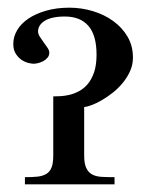

<svg xmlns="http://www.w3.org/2000/svg" viewBox="-20 -480 394 500"><path d="M326.2 -330.1Q326.2 -311 318.6 -294.4Q311 -277.8 299.3 -263.7Q287.6 -249.5 272.9 -238Q258.3 -226.6 244.1 -218.5Q230 -210.4 218 -206.1Q206.1 -201.7 199.2 -201.2V-75.2Q199.2 -54.7 204.3 -43.2Q209.5 -31.7 219.2 -26.1Q229 -20.5 243.9 -19.5Q258.8 -18.6 278.3 -18.6V0H44.9V-18.6Q64 -18.6 77.6 -20Q91.3 -21.5 100.6 -27.1Q109.9 -32.7 114.3 -43.9Q118.7 -55.2 118.7 -75.2V-229Q125.5 -229 136.7 -229.5Q147.9 -230 160.4 -232.9Q172.9 -235.8 185.5 -242.4Q198.2 -249 208.5 -261.2Q218.8 -273.4 225.1 -292Q231.4 -310.5 231.4 -337.9Q231.4 -388.2 210.2 -412.6Q189 -437 148.9 -437Q130.4 -437 116.9 -433.8Q103.5 -430.7 95.2 -425Q86.9 -419.4 83 -412.6Q79.1 -405.8 79.1 -398.4Q79.1 -391.6 83.7 -384.3Q88.4 -377 93.8 -369.6Q99.1 -362.3 103.8 -355.5Q108.4 -348.6 108.4 -342.8Q108.4 -335.4 104 -330.1Q99.6 -324.7 93 -321Q86.4 -317.4 79.3 -315.7Q72.3 -314 67.4 -314Q63.5 -314 54.7 -315.9Q45.9 -317.9 37.1 -323.5Q28.3 -329.1 21.5 -339.4Q14.6 -349.6 14.6 -365.7Q14.6 -384.3 24.7 -401.4Q34.7 -418.5 53.7 -431.4Q72.8 -444.3 99.9 -452.1Q127 -460 160.6 -460Q192.4 -460 222.2 -450.9Q252 -441.9 275.1 -425Q298.3 -408.2 312.3 -384.3Q326.2 -360.4 326.2 -330.1Z"/></svg>

Font: Doulos SIL
Style: Regular
Weight: 400
Designer: Walt Agee, Victor Gaultney, Peter Martin, Debbi Hosken
Foundry: SIL International
Version: Version 4.110; 2011; Maintenance release